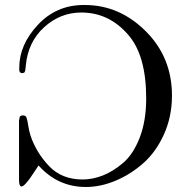

<svg xmlns="http://www.w3.org/2000/svg" viewBox="-20 -726 762 767"><path d="M56 -8V-244Q56 -247 58 -255Q58 -265 72 -265Q82 -265 85.5 -257Q89 -249 92.5 -226Q96 -203 102 -184Q125 -116 176 -62.5Q227 -9 310 -9Q349 -9 389.5 -24.5Q430 -40 471 -74.5Q512 -109 538 -176Q564 -243 564 -333Q564 -504 493 -586Q416 -676 305 -676Q221 -676 156.5 -617.5Q92 -559 83 -464L82 -453Q81 -442 78.5 -438Q76 -434 69 -434H66H65Q64 -435 63 -435Q62 -435 59.5 -438.5Q57 -442 57 -445V-456Q57 -547 131 -626.5Q205 -706 314 -706H319Q457 -706 562 -601.5Q667 -497 667 -344Q667 -261 635.5 -190.5Q604 -120 553.5 -75Q503 -30 442.5 -4.5Q382 21 323 21Q211 21 134 -65Q131 -61 125.5 -52Q120 -43 116.5 -38.5Q113 -34 108 -26Q103 -18 99.5 -13.5Q96 -9 91.5 -3Q87 3 84 6Q81 9 77.5 12.5Q74 16 71 17.5Q68 19 66 19Q56 19 56 -8Z"/></svg>

Font: CMU Serif
Style: Roman
Weight: 500
Version: Version 0.7.0